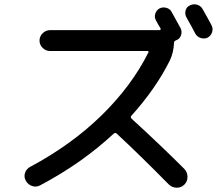

<svg xmlns="http://www.w3.org/2000/svg" viewBox="-20 -856 1040 899"><path d="M928.7 -813.5Q957 -763.7 970.7 -737.3Q978.5 -721.7 973.1 -705.1Q967.8 -688.5 952.1 -679.7Q936.5 -672.9 919.4 -678.2Q902.3 -683.6 893.6 -700.2Q880.9 -725.6 852.5 -775.4Q844.7 -790 849.1 -807.1Q853.5 -824.2 870.1 -831.1Q885.7 -838.9 902.8 -834Q919.9 -829.1 928.7 -813.5ZM842.8 -65.4Q857.4 -50.8 857.9 -28.8Q858.4 -6.8 843.3 8.3Q828.1 23.4 806.6 22.9Q785.2 22.5 769.5 6.8Q633.8 -130.9 526.4 -230.5Q520.5 -236.3 512.7 -230.5Q362.3 -90.8 168 11.7Q150.4 21.5 130.9 15.1Q111.3 8.8 101.1 -9.3Q90.8 -27.3 97.2 -46.4Q103.5 -65.4 122.1 -75.2Q315.4 -178.7 456.1 -316.4Q596.7 -454.1 674.8 -610.4Q677.7 -617.2 669.9 -617.2H213.9Q194.3 -617.2 179.7 -631.8Q165 -646.5 165 -666Q165 -685.5 179.7 -700.2Q194.3 -714.8 213.9 -714.8H726.6Q729.5 -714.8 731.4 -717.3Q733.4 -719.7 732.4 -721.7Q728.5 -727.5 721.2 -740.7Q713.9 -753.9 710 -760.7Q702.1 -775.4 707 -791.5Q711.9 -807.6 726.6 -816.4Q742.2 -824.2 759.3 -819.3Q776.4 -814.5 784.2 -798.8Q819.3 -735.4 825.2 -724.6Q833 -710 828.1 -692.4Q823.2 -674.8 806.6 -668Q806.6 -668 805.7 -668L803.7 -667Q794.9 -663.1 794.9 -656.2Q793 -610.4 775.4 -573.2Q710 -441.4 594.7 -313.5Q589.8 -308.6 595.7 -300.8Q733.4 -174.8 842.8 -65.4Z"/></svg>

Font: Rounded Mgen+ 1mn medium
Style: Regular
Weight: 500
Designer: [Source Han Sans]
Ryoko NISHIZUKA  (kana & ideographs); Paul D. Hunt (Latin, Greek & Cyrillic); Wenlong ZHANG  (bopomofo
Version: Version 1.059.20150602